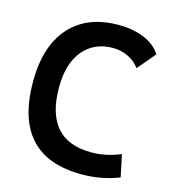

<svg xmlns="http://www.w3.org/2000/svg" viewBox="-107 -791 800 889"><g transform="rotate(15 293.0 -346.5)"><path d="M365.2 9.8Q37.1 9.8 37.1 -347.7Q37.1 -517.1 119.6 -610.1Q202.1 -703.1 353.5 -703.1Q423.3 -703.1 476.6 -680.7Q529.8 -658.2 556.2 -616.7L483.9 -531.2Q461.9 -561 428 -577.1Q394 -593.3 354.5 -593.3Q266.1 -593.3 213.1 -530.5Q160.2 -467.8 160.2 -352.5Q160.2 -100.1 381.8 -100.1Q452.6 -100.1 521.5 -129.4L543.9 -23.4Q459 9.8 365.2 9.8Z"/></g></svg>

Font: CaskaydiaCove NFP SemiBold
Style: Regular
Weight: 600
Designer: Aaron Bell
Foundry: Saja Typeworks
Version: Version 2111.001; VTT 6.35;Nerd Fonts 3.1.1